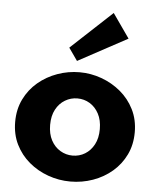

<svg xmlns="http://www.w3.org/2000/svg" viewBox="-54 -810 705 870"><g transform="rotate(5 298.0 -375.0)"><path d="M298 14Q246 14 197 -3.5Q148 -21 109.5 -53.5Q71 -86 48.5 -131.5Q26 -177 26 -234Q26 -291 48.5 -337Q71 -383 109.5 -415.5Q148 -448 197 -465.5Q246 -483 298 -483Q349 -483 397.5 -465.5Q446 -448 485 -415.5Q524 -383 547 -337Q570 -291 570 -234Q570 -177 548 -131.5Q526 -86 488 -53.5Q450 -21 401 -3.5Q352 14 298 14ZM298 -104Q329 -104 354.5 -119.5Q380 -135 395.5 -164Q411 -193 411 -234Q411 -275 395.5 -304Q380 -333 354.5 -348.5Q329 -364 298 -364Q268 -364 242 -348.5Q216 -333 200.5 -304Q185 -275 185 -234Q185 -193 200.5 -164Q216 -135 242 -119.5Q268 -104 298 -104ZM281 -533 241 -590 428 -764 505 -654Z"/></g></svg>

Font: BioRhyme ExtraBold ExtraBold
Style: Regular
Weight: 800
Version: Version 1.600;gftools[0.9.33]